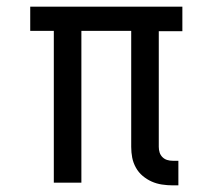

<svg xmlns="http://www.w3.org/2000/svg" viewBox="-20 -550 640 578"><path d="M500 8Q484 8 467.5 5.5Q451 3 436.5 -3.5Q422 -10 409.5 -20.5Q397 -31 389 -45.5Q381 -60 378 -75.5Q375 -91 375 -108V-457H225V0H142V-457H71V-530H529V-456H458V-108Q458 -99 460.5 -91Q463 -83 469 -77Q475 -71 483 -68.5Q491 -66 500 -66H517V8Z"/></svg>

Font: Iosevka Slab Extended
Style: Regular
Weight: 400
Width: 7
Monospace: yes
Designer: Belleve Invis
Foundry: Belleve Invis
Version: Version 11.1.1; ttfautohint (v1.8.3)